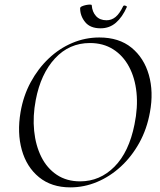

<svg xmlns="http://www.w3.org/2000/svg" viewBox="-20 -798 691 830"><path d="M284.2 12Q202.6 12 148.8 -31.9Q95 -75.8 74.3 -149.8Q53.6 -223.8 68.8 -313Q80.8 -383.8 112.8 -442.8Q144.8 -501.8 190.7 -545.3Q236.6 -588.8 292.6 -612.4Q348.6 -636 409.4 -636Q494.6 -636 548.6 -591.8Q602.6 -547.6 623.5 -474.2Q644.4 -400.8 628.2 -313Q615.2 -240.2 582.2 -180.6Q549.2 -121 502.2 -77.8Q455.2 -34.6 399.3 -11.3Q343.4 12 284.2 12ZM326.4 -14Q411.8 -14 474.7 -77.3Q537.6 -140.6 561.4 -260Q576.6 -333.8 570.1 -397.6Q563.6 -461.4 537.7 -509.7Q511.8 -558 469 -585Q426.2 -612 368.8 -612Q279.4 -612 217.8 -545.6Q156.2 -479.2 134.6 -366Q121.2 -295.8 127.6 -232.4Q134 -169 158.6 -119.8Q183.2 -70.6 225.6 -42.3Q268 -14 326.4 -14ZM414.8 -675.6Q370 -675.6 348.2 -702.4Q326.4 -729.2 326.4 -762.2Q326.4 -767.2 334.1 -770.7Q341.8 -774.2 351.5 -776.2Q361.2 -778.2 368.9 -778.2Q376.6 -778.2 376.6 -775.2Q378.8 -746.2 395.3 -728.3Q411.8 -710.4 440.4 -710.4Q462.4 -710.4 479.7 -724.7Q497 -739 512.4 -771.2Q515.6 -776.2 522.6 -773.2Q529.6 -770.2 528.6 -768.2Q508.8 -723.6 480.9 -699.6Q453 -675.6 414.8 -675.6Z"/></svg>

Font: Cormorant Infant Light
Style: Italic
Weight: 300
Italic angle: -10°
Designer: Christian Thalmann (Catharsis Fonts)
Foundry: Catharsis Fonts
Version: Version 4.001